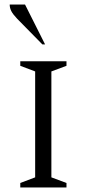

<svg xmlns="http://www.w3.org/2000/svg" viewBox="-20 -832 385 852"><path d="M70 0V-20L136 -45V-515L70 -540V-560H275V-540L208 -515V-45L275 -20V0ZM168 -635 56 -749Q37 -769 30 -783Q23 -797 23 -812H91L180 -635Z"/></svg>

Font: Spectral SC Light
Style: Regular
Weight: 300
Designer: Jean-Baptiste Levee
Foundry: Production Type
Version: Version 2.001